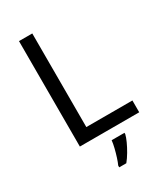

<svg xmlns="http://www.w3.org/2000/svg" viewBox="-226 -810 976 1126"><g transform="rotate(-30 262.0 -246.5)"><path d="M97 0V-714H187V-80H499V0ZM364 70Q360 88 347.5 115.5Q335 143 318.5 171Q302 199 284 221H236V209Q244 192 252.5 165.5Q261 139 268 110.5Q275 82 277 61H364Z"/></g></svg>

Font: Noto Sans Tifinagh Rhissa Ixa
Style: Regular
Weight: 400
Designer: JamraPatel
Foundry: JamraPatel LLC
Version: Version 2.006; ttfautohint (v1.8.4.7-5d5b)